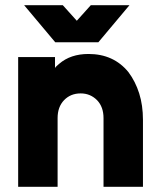

<svg xmlns="http://www.w3.org/2000/svg" viewBox="-20 -720 614 740"><path d="M73 -700 193 -557H359L479 -700H330L276 -640L222 -700ZM531 0V-258Q531 -314 516.5 -360Q502 -406 475 -442Q418 -512 321 -512Q252 -512 208 -474Q204 -470 199.5 -466.5Q195 -463 192 -458V-500H50V0H202V-265Q202 -308 227 -334Q252 -360 291 -360Q328 -360 354 -334Q379 -308 379 -265V0Z"/></svg>

Font: Unageo
Style: ExtraBold
Weight: 800
Designer: Richard Sepsi
Foundry: Richard Sepsi
Version: Version 2.000